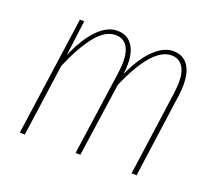

<svg xmlns="http://www.w3.org/2000/svg" viewBox="-95 -658 886 786"><g transform="rotate(20 348.0 -264.5)"><path d="M622 -414Q622 -393 619 -369L568 0H546L597 -367Q601 -403 601 -416Q601 -462 584 -486Q567 -510 535 -510Q451 -510 369 -321L323 0H302L354 -367Q358 -401 358 -415Q358 -462 341 -486Q324 -510 291 -510Q248 -510 207 -460.5Q166 -411 125 -315L81 0H59L132 -519H151L131 -364Q166 -445 207.5 -487Q249 -529 292 -529Q334 -529 356.5 -499Q379 -469 379 -415Q379 -394 376 -371Q411 -448 452.5 -488.5Q494 -529 536 -529Q578 -529 600 -499Q622 -469 622 -414Z"/></g></svg>

Font: Fira Sans Extra Condensed Thin
Style: Italic
Weight: 250
Width: 3
Italic angle: -8°
Designer: Carrois Corporate & Edenspiekermann AG
Foundry: Carrois Corporate GbR & Edenspiekermann AG
Version: Version 4.203